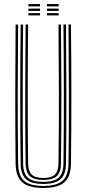

<svg xmlns="http://www.w3.org/2000/svg" viewBox="-20 -921 427 947"><path d="M193.8 6Q121.5 6 89.8 -21.8Q58 -49.5 57 -113.8Q55 -283.2 55.2 -455Q55.5 -626.8 57 -800H69.5Q67.8 -634 67.5 -461.4Q67.2 -288.8 69.5 -114Q70.2 -54.2 99.6 -29Q129 -3.8 193.8 -3.8Q258 -3.8 287.5 -28.9Q317 -54 317.8 -114Q320 -283.2 319.8 -455Q319.5 -626.8 317.8 -800H330Q331.8 -626.8 332 -457.1Q332.2 -287.5 330 -113.8Q329.2 -49.5 297.5 -21.8Q265.8 6 193.8 6ZM193.8 -13.8Q134.8 -13.8 108.6 -36.9Q82.5 -60 81.8 -114.2Q79.5 -284.2 79.8 -455.4Q80 -626.5 81.8 -800H94Q92.2 -633.2 92 -460.4Q91.8 -287.5 94 -114.2Q94.8 -65.2 118.1 -44.5Q141.5 -23.8 193.8 -23.8Q245.8 -23.8 269.1 -44.5Q292.5 -65.2 293 -114.2Q295.2 -283.8 295 -455.1Q294.8 -626.5 293 -800H305.5Q307 -627.2 307.4 -457.5Q307.8 -287.8 305.5 -114.2Q304.8 -60 278.5 -36.9Q252.2 -13.8 193.8 -13.8ZM193.8 -33.5Q147.8 -33.5 127.4 -52.2Q107 -71 106.2 -114.5Q104 -285.2 104.4 -455.9Q104.8 -626.5 106.2 -800H118.8Q117 -634 116.8 -460.5Q116.5 -287 118.8 -114.8Q119.2 -77 136.2 -60.1Q153.2 -43.2 193.8 -43.2Q234 -43.2 251 -60.1Q268 -77 268.5 -114.8Q270.8 -285.2 270.5 -455.9Q270.2 -626.5 268.5 -800H280.8Q282.5 -627 282.8 -457Q283 -287 280.8 -114.5Q280.2 -70.5 259.8 -52Q239.2 -33.5 193.8 -33.5ZM211.5 -889.5V-900.8H269.2V-889.5ZM120 -889.5V-900.8H177.5V-889.5ZM120 -867.2V-878.5H177.5V-867.2ZM211.5 -867.2V-878.5H269.2V-867.2ZM120 -845V-856.2H177.5V-845ZM211.5 -845V-856.2H269.2V-845Z"/></svg>

Font: Big Shoulders Inline Text Light
Style: Regular
Weight: 300
Designer: Patric King
Foundry: XO Type Co
Version: Version 1.000